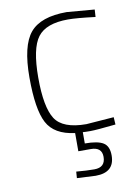

<svg xmlns="http://www.w3.org/2000/svg" viewBox="-82 -564 592 820"><g transform="rotate(-10 214.5 -154.0)"><path d="M348 127Q348 201 266 201L185 197L187 169Q231 173 265 173Q313 173 313 127Q313 85 265 85H211V6Q122 -5 91 -64Q60 -123 60 -261Q60 -399 106 -454Q152 -509 265 -509L385 -499L383 -467Q303 -477 265 -477Q170 -477 133.5 -429Q97 -381 97 -253.5Q97 -126 130 -74.5Q163 -23 265 -23L385 -32L387 0Q303 9 277 9Q251 9 244 8V57Q300 57 324 72Q348 87 348 127Z"/></g></svg>

Font: Titillium Web
Style: Thin
Weight: 200
Version: Version 1.001;PS 57.000;hotconv 1.0.70;makeotf.lib2.5.55311